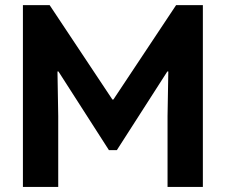

<svg xmlns="http://www.w3.org/2000/svg" viewBox="-20 -740 894 760"><path d="M70.7 0V-719.7H176.5L424.9 -346H428.8L677.1 -719.7H783V0H643.2V-280.3L646.2 -457H642.3L442.5 -145.7H411.2L211.4 -457H207.5L210.5 -280.3V0Z"/></svg>

Font: Reddit Sans
Style: Regular
Weight: 400
Designer: Stephen Hutchings
Foundry: Reddit
Version: Version 1.014